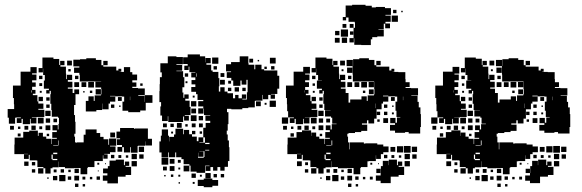

<svg xmlns="http://www.w3.org/2000/svg" viewBox="-20 -764 2426 801"><path d="M409 -116V-92H374V-67H347V-64H344V-37H316V-63H289V-62H251V-67H226V-90H225V-66H199V-62H191V-40H169V-62H161V-67H136V-94H133V-95H104V-118H100V-101H80V-121H97V-122H80V-121H40V-161H41V-190H77V-214H102V-219H138V-197H141V-210H159V-194H173V-185H194V-163H196V-185H217V-189H198V-213H217V-220H199V-242H221V-224H224V-247H226V-273H222V-277H196V-305H194V-331H190V-371H192V-385H187V-374H173V-388H184V-394H163V-428H167V-451H160V-478H159V-462H141V-480H157V-524H203V-518H227V-493H231V-510H249V-492H232V-486H255V-457H256V-434H259V-452H281V-430H263V-423H282V-399H263V-394H283V-376H290V-391H310V-371H295V-326H289V-284H293V-256H295V-206H290V-194H293V-170H299V-168H301V-170H329V-202H337V-224H383V-209H398V-193H412V-183H432V-160H435V-186H465V-156H439V-153H462V-129H439V-122H415V-120H429V-102H411V-116ZM584 -339V-367H616V-335H588V-303H565V-296H515V-302H491V-340H498V-361H490V-362H461V-364H439V-362H461V-340H439V-332H433V-308H407V-332H406V-305H382V-299H338V-343H349V-362H371V-343H375V-366H401V-370H403V-393H402V-399H378V-423H402V-424H373V-425H347V-424H313V-452H311V-460H289V-482H311V-487H286V-515H314V-517H340V-521H380V-514H403V-492H411V-486H465V-470H474V-477H486V-465H479V-464H497V-484H523V-463H532V-453H552V-429H532V-420H549V-402H532V-397H556V-395H584V-367H557V-364H583V-339ZM260 -511H280V-491H260ZM411 -510H429V-492H411ZM43 -273V-248H17V-273H12V-309H39V-329H38V-355H34V-407H66V-465H107V-484H133V-458H114V-453H132V-429H114V-420H129V-402H114V-389H128V-373H117V-367H136V-341H140V-332H161V-310H140V-306H165V-276H136V-275H113V-273H132V-249H108V-268H105V-246H75V-268H70V-251H50V-271H67V-274H48V-273ZM275 -476V-466H265V-476ZM143 -448H157V-434H143ZM293 -434V-448H307V-434ZM348 -423H372V-399H348ZM310 -401H290V-421H310ZM320 -421H340V-401H320ZM144 -417H156V-405H144ZM565 -416H575V-406H565ZM379 -370V-392H401V-370ZM112 -387H110V-378H112ZM365 -386V-376H355V-386ZM154 -385V-377H146V-385ZM333 -384V-378H327V-384ZM523 -346V-361H522V-346ZM141 -360H159V-342H141ZM472 -359H488V-343H472ZM173 -358H187V-344H173ZM187 -314H173V-328H187ZM443 -314V-328H457V-314ZM483 -324V-318H477V-324ZM191 -280H169V-302H191ZM138 -273H162V-249H138ZM171 -252V-270H189V-252ZM203 -254V-269H218V-254ZM170 -241H190V-221H170ZM129 -240V-222H111V-240ZM38 -223H22V-239H38ZM98 -239V-223H82V-239ZM156 -237V-225H144V-237ZM55 -226V-236H65V-226ZM543 -228H597V-185H614V-157H586V-174H585V-156H556V-155H554V-127H526V-150H523V-128H497V-150H490V-131H470V-151H489V-159H468V-183H481V-187H466V-215H481V-230H539V-227H543ZM460 -191H440V-211H460ZM66 -195H54V-207H66ZM185 -206V-196H175V-206ZM224 -158H226V-178H224ZM202 -155H223V-157H202ZM581 -130H559V-152H581ZM219 -127H202V-121H219ZM551 -100H529V-122H551ZM579 -102H561V-120H579ZM195 -119V-100H199V-96H219V-101H200V-119ZM457 -118V-104H443V-118ZM474 -105V-117H486V-105ZM505 -106V-116H515V-106ZM519 -72H504V-68H527V-34H504V-27H472V1H428V-10H409V-32H428V-41H410V-61H430V-71H437V-94H463V-98H497V-75H501V-90H519ZM551 -70H529V-92H551ZM99 -72H81V-90H99ZM127 -74H113V-88H127ZM386 -85H394V-77H386ZM422 -83V-79H418V-83ZM161 -40H139V-62H161ZM291 -42V-60H309V-42ZM127 -44H113V-58H127ZM233 -44V-58H247V-44ZM204 -45V-57H216V-45ZM265 -46V-56H275V-46ZM392 -53V-49H388V-53ZM253 -8H227V-34H253ZM310 -11H290V-31H310ZM219 -12H201V-30H219ZM277 -14H263V-28H277ZM397 -14H383V-28H397ZM336 -15H324V-27H336ZM365 -16H355V-26H365ZM183 -18H177V-24H183ZM307 16H293V2H307ZM335 14H325V4H335Z M1137 -448H1145V-394H1137V-372H1111V-370H1127V-352H1109V-368H1099V-350H1077V-368H1075V-344H1046V-343H1043V-316H1016V-313H991V-308H945V-310H927V-296H933V-246H930V-219H926V-203H930V-178H935V-150H937V-92H931V-68H917V-52H899V-67H887V-52H869V-67H858V-51H838V-71H854V-73H836V-43H800V-48H775V-73H770V-79H746V-100H737V-108H715V-128H711V-108H685V-128H682V-107H654V-128H645V-174H651V-198H655V-224H681V-198H685V-174H686V-193H706V-203H712V-227H744V-204H747V-222H769V-204H781V-194H801V-175H808V-191H828V-171H812V-169H835V-191H828V-231H838V-251H857V-260H837V-282H857V-284H831V-311H829V-290H807V-312H828V-320H807V-342H828V-347H804V-371H798V-381H778V-401H795V-412H779V-430H795V-441H778V-461H795V-463H770V-486H767V-472H749V-490H763V-497H744V-525H763V-537H814V-529H836V-504H837V-522H859V-500H841V-494H861V-470H867V-464H891V-438H895V-404H893V-382H899V-400H917V-382H929V-375H952V-354H961V-368H975V-354H989V-370H1007V-352H991V-349H1010V-379H1013V-431H1008V-411H988V-428H983V-406H953V-428H945V-439H926V-463H944V-466H923V-496H944V-505H980V-529H1016V-500H1017V-494H1041V-475H1045V-494H1071V-475H1082V-470H1137ZM649 -320H652V-338H645V-384H646V-413H647V-442H655V-462H649V-500H680V-529H716V-526H743V-496H716V-493H740V-469H716V-467H744V-442H749V-400H741V-378H745V-356H749V-370H767V-352H753V-344H771V-318H775V-284H751V-281H768V-261H748V-278H744V-255H682V-279H680V-259H656V-282H649ZM865 -524H891V-498H865ZM1106 -523H1130V-499H1106ZM1020 -519H1036V-503H1020ZM1055 -514H1061V-508H1055ZM885 -488V-474H871V-488ZM1125 -488V-474H1111V-488ZM1083 -486H1093V-476H1083ZM900 -459H916V-443H900ZM751 -458H765V-444H751ZM798 -444H800V-458H798ZM898 -431H918V-411H898ZM932 -415V-427H944V-415ZM762 -425V-417H754V-425ZM959 -400H977V-382H959ZM945 -384H931V-398H945ZM991 -384V-398H1005V-384ZM784 -357V-365H792V-357ZM1131 -318H1105V-344H1131ZM799 -320H777V-342H799ZM1068 -321H1048V-341H1068ZM1092 -327H1084V-335H1092ZM798 -311V-291H778V-311ZM800 -259H776V-283H800ZM809 -280H827V-262H809ZM738 -251V-231H718V-251ZM676 -249V-233H660V-249ZM796 -249V-233H780V-249ZM810 -249H826V-233H810ZM691 -248H705V-234H691ZM763 -246V-236H753V-246ZM781 -218H795V-204H781ZM823 -216V-206H813V-216ZM702 -215V-207H694V-215ZM836 -163H854V-168H836ZM853 -136V-139H836V-136ZM833 -109V-133H812V-132H829V-110H807V-127H806V-106H830V-109ZM682 -77H654V-105H682ZM708 -81H688V-101H708ZM734 -85H722V-97H734ZM770 -49H746V-73H770ZM708 -51H688V-71H708ZM676 -53H660V-69H676ZM732 -57H724V-65H732ZM837 -20V-42H859V-20ZM797 -22H779V-40H797ZM871 -24V-38H885V-24ZM915 -24H901V-38H915ZM703 -26H693V-36H703ZM732 -27H724V-35H732ZM814 -27V-35H822V-27ZM671 -28H665V-34H671ZM830 -19H866V-13H890V11H866V17H830V12H805V-14H830ZM792 3H784V-5H792ZM731 2H725V-4H731Z M1434 -691H1424V-679H1410V-693H1422V-741H1449V-744H1505V-740H1531V-733H1548V-735H1586V-730H1611V-702H1588V-699H1610V-673H1588V-666H1607V-646H1587V-665H1581V-642H1559V-640H1581V-612H1554V-609H1533V-600H1527V-576H1487V-577H1458V-604H1456V-587H1438V-605H1455V-648H1461V-669H1460V-673H1434ZM1620 -723H1634V-709H1620ZM1654 -719H1660V-713H1654ZM1614 -699H1640V-673H1614ZM1409 -664H1425V-648H1409ZM1439 -648V-664H1455V-648ZM1402 -641H1432V-611H1402ZM1378 -635H1396V-617H1378ZM1440 -619V-633H1454V-619ZM1428 -607V-585H1406V-607ZM1377 -606H1397V-586H1377ZM1734 -288H1736V-234H1733V-207H1685V-213H1670V-210H1628V-219H1607V-243H1628V-250H1608V-272H1630V-252H1636V-274H1650V-276H1634V-302H1630V-340H1637V-361H1629V-362H1600V-365H1578V-362H1600V-340H1578V-332H1572V-308H1551V-269H1541V-249H1517V-262H1511V-249H1490V-244H1512V-218H1487V-213H1461V-209H1434V-206H1429V-194H1432V-170H1438V-141H1440V-170H1498V-165H1504V-166H1554V-161H1579V-153H1601V-129H1579V-121H1569V-101H1549V-116H1548V-92H1519V-91H1513V-67H1486V-64H1483V-37H1455V-63H1428V-62H1390V-67H1365V-91H1364V-66H1338V-62H1330V-40H1308V-62H1300V-67H1275V-94H1272V-95H1243V-118H1239V-101H1219V-121H1236V-122H1219V-121H1179V-161H1180V-190H1217V-213H1240V-220H1278V-197H1279V-211H1299V-194H1312V-185H1333V-163H1335V-185H1356V-189H1337V-213H1356V-221H1339V-241H1359V-224H1364V-246H1384V-248H1366V-273H1361V-278H1336V-304H1359V-305H1333V-331H1329V-371H1331V-385H1326V-374H1312V-388H1323V-394H1302V-428H1323V-429H1307V-451H1299V-478H1298V-462H1280V-480H1296V-524H1342V-519H1367V-493H1370V-510H1388V-492H1371V-486H1394V-457H1395V-434H1398V-452H1420V-430H1402V-423H1421V-399H1402V-394H1422V-376H1434V-336H1441V-349H1488V-362H1510V-343H1514V-366H1540V-370H1542V-393H1541V-424H1512V-425H1486V-424H1452V-453H1451V-488H1426V-514H1452V-489H1453V-517H1479V-521H1519V-514H1542V-492H1550V-486H1604V-470H1613V-477H1625V-465H1618V-464H1642V-463H1671V-434H1672V-421H1689V-401H1672V-397H1695V-396H1724V-366H1696V-364H1722V-339H1727V-316H1734ZM1399 -511H1419V-491H1399ZM1550 -510H1568V-492H1550ZM1189 -271H1206V-274H1182V-300H1178V-329H1177V-355H1173V-407H1205V-465H1245V-485H1273V-457H1253V-453H1271V-429H1253V-421H1269V-401H1253V-389H1267V-373H1256V-367H1275V-342H1280V-332H1300V-310H1280V-306H1304V-276H1276V-274H1252V-273H1271V-249H1247V-268H1244V-246H1214V-268H1209V-251H1189ZM1428 -482H1450V-460H1428ZM1413 -475V-467H1405V-475ZM1282 -448H1296V-434H1282ZM1432 -434V-448H1446V-434ZM1487 -423H1511V-399H1487ZM1518 -422H1540V-400H1518ZM1449 -401H1429V-421H1449ZM1459 -401V-421H1479V-401ZM1284 -416H1294V-406H1284ZM1539 -391V-371H1519V-391ZM1251 -387H1250V-378H1251ZM1504 -386V-376H1494V-386ZM1293 -385V-377H1285V-385ZM1662 -346V-361H1661V-346ZM1280 -360H1298V-342H1280ZM1611 -359H1627V-343H1611ZM1312 -358H1326V-344H1312ZM1545 -313H1546V-332H1545ZM1326 -314H1312V-328H1326ZM1582 -328H1596V-314H1582ZM1616 -318V-324H1622V-318ZM1330 -280H1308V-302H1330ZM1552 -298H1566V-284H1552ZM1596 -284H1582V-298H1596ZM1623 -287H1615V-295H1623ZM1156 -274H1182V-248H1156ZM1277 -273H1301V-249H1277ZM1599 -251H1579V-271H1599ZM1310 -252V-270H1328V-252ZM1341 -253V-269H1357V-253ZM1564 -266V-256H1554V-266ZM1309 -241H1329V-221H1309ZM1268 -240V-222H1250V-240ZM1177 -223H1161V-239H1177ZM1237 -239V-223H1221V-239ZM1295 -237V-225H1283V-237ZM1194 -226V-236H1204V-226ZM1206 -194H1192V-208H1206ZM1324 -206V-196H1314V-206ZM1363 -158H1366V-178H1363ZM1341 -155H1362V-157H1341ZM1693 -127H1665V-155H1693ZM1636 -154H1662V-128H1636ZM1720 -130H1698V-152H1720ZM1609 -151H1629V-131H1609ZM1359 -127H1341V-121H1359ZM1690 -100H1668V-122H1690ZM1718 -102H1700V-120H1718ZM1334 -119V-100H1338V-96H1359V-101H1339V-119ZM1582 -104V-118H1596V-104ZM1625 -117V-105H1613V-117ZM1654 -116V-106H1644V-116ZM1658 -72H1643V-68H1666V-34H1643V-27H1610V0H1568V-10H1548V-32H1568V-42H1569V-71H1577V-93H1601V-75H1602V-98H1636V-75H1640V-90H1658ZM1690 -70H1668V-92H1690ZM1239 -71H1219V-91H1239ZM1253 -75V-87H1265V-75ZM1525 -77V-85H1533V-77ZM1557 -79V-83H1561V-79ZM1300 -40H1278V-62H1300ZM1430 -42V-60H1448V-42ZM1550 -42V-60H1568V-42ZM1371 -43V-59H1387V-43ZM1266 -44H1252V-58H1266ZM1342 -44V-58H1356V-44ZM1404 -46V-56H1414V-46ZM1392 -8H1366V-34H1392ZM1449 -11H1429V-31H1449ZM1358 -12H1340V-30H1358ZM1416 -14H1402V-28H1416ZM1476 -14H1462V-28H1476ZM1535 -15H1523V-27H1535ZM1504 -16H1494V-26H1504ZM1322 -18H1316V-24H1322ZM1446 16H1432V2H1446ZM1474 14H1464V4H1474Z M2357 -288H2359V-234H2356V-207H2308V-213H2293V-210H2251V-219H2230V-243H2251V-250H2231V-272H2253V-252H2259V-274H2273V-276H2257V-302H2253V-340H2260V-361H2252V-362H2223V-365H2201V-362H2223V-340H2201V-332H2195V-308H2174V-269H2164V-249H2140V-262H2134V-249H2113V-244H2135V-218H2110V-213H2084V-209H2057V-206H2052V-194H2055V-170H2061V-141H2063V-170H2121V-165H2127V-166H2177V-161H2202V-153H2224V-129H2202V-121H2192V-101H2172V-116H2171V-92H2142V-91H2136V-67H2109V-64H2106V-37H2078V-63H2051V-62H2013V-67H1988V-91H1987V-66H1961V-62H1953V-40H1931V-62H1923V-67H1898V-94H1895V-95H1866V-118H1862V-101H1842V-121H1859V-122H1842V-121H1802V-161H1803V-190H1840V-213H1863V-220H1901V-197H1902V-211H1922V-194H1935V-185H1956V-163H1958V-185H1979V-189H1960V-213H1979V-221H1962V-241H1982V-224H1987V-246H2007V-248H1989V-273H1984V-278H1959V-304H1982V-305H1956V-331H1952V-371H1954V-385H1949V-374H1935V-388H1946V-394H1925V-428H1946V-429H1930V-451H1922V-478H1921V-462H1903V-480H1919V-524H1965V-519H1990V-493H1993V-510H2011V-492H1994V-486H2017V-457H2018V-434H2021V-452H2043V-430H2025V-423H2044V-399H2025V-394H2045V-376H2057V-336H2064V-349H2111V-362H2133V-343H2137V-366H2163V-370H2165V-393H2164V-424H2135V-425H2109V-424H2075V-453H2074V-488H2049V-514H2075V-489H2076V-517H2102V-521H2142V-514H2165V-492H2173V-486H2227V-470H2236V-477H2248V-465H2241V-464H2265V-463H2294V-434H2295V-421H2312V-401H2295V-397H2318V-396H2347V-366H2319V-364H2345V-339H2350V-316H2357ZM2022 -511H2042V-491H2022ZM2173 -510H2191V-492H2173ZM1812 -271H1829V-274H1805V-300H1801V-329H1800V-355H1796V-407H1828V-465H1868V-485H1896V-457H1876V-453H1894V-429H1876V-421H1892V-401H1876V-389H1890V-373H1879V-367H1898V-342H1903V-332H1923V-310H1903V-306H1927V-276H1899V-274H1875V-273H1894V-249H1870V-268H1867V-246H1837V-268H1832V-251H1812ZM2051 -482H2073V-460H2051ZM2036 -475V-467H2028V-475ZM1905 -448H1919V-434H1905ZM2055 -434V-448H2069V-434ZM2110 -423H2134V-399H2110ZM2141 -422H2163V-400H2141ZM2072 -401H2052V-421H2072ZM2082 -401V-421H2102V-401ZM1907 -416H1917V-406H1907ZM2162 -391V-371H2142V-391ZM1874 -387H1873V-378H1874ZM2127 -386V-376H2117V-386ZM1916 -385V-377H1908V-385ZM2285 -346V-361H2284V-346ZM1903 -360H1921V-342H1903ZM2234 -359H2250V-343H2234ZM1935 -358H1949V-344H1935ZM2168 -313H2169V-332H2168ZM1949 -314H1935V-328H1949ZM2205 -328H2219V-314H2205ZM2239 -318V-324H2245V-318ZM1953 -280H1931V-302H1953ZM2175 -298H2189V-284H2175ZM2219 -284H2205V-298H2219ZM2246 -287H2238V-295H2246ZM1779 -274H1805V-248H1779ZM1900 -273H1924V-249H1900ZM2222 -251H2202V-271H2222ZM1933 -252V-270H1951V-252ZM1964 -253V-269H1980V-253ZM2187 -266V-256H2177V-266ZM1932 -241H1952V-221H1932ZM1891 -240V-222H1873V-240ZM1800 -223H1784V-239H1800ZM1860 -239V-223H1844V-239ZM1918 -237V-225H1906V-237ZM1817 -226V-236H1827V-226ZM1829 -194H1815V-208H1829ZM1947 -206V-196H1937V-206ZM1986 -158H1989V-178H1986ZM1964 -155H1985V-157H1964ZM2316 -127H2288V-155H2316ZM2259 -154H2285V-128H2259ZM2343 -130H2321V-152H2343ZM2232 -151H2252V-131H2232ZM1982 -127H1964V-121H1982ZM2313 -100H2291V-122H2313ZM2341 -102H2323V-120H2341ZM1957 -119V-100H1961V-96H1982V-101H1962V-119ZM2205 -104V-118H2219V-104ZM2248 -117V-105H2236V-117ZM2277 -116V-106H2267V-116ZM2281 -72H2266V-68H2289V-34H2266V-27H2233V0H2191V-10H2171V-32H2191V-42H2192V-71H2200V-93H2224V-75H2225V-98H2259V-75H2263V-90H2281ZM2313 -70H2291V-92H2313ZM1862 -71H1842V-91H1862ZM1876 -75V-87H1888V-75ZM2148 -77V-85H2156V-77ZM2180 -79V-83H2184V-79ZM1923 -40H1901V-62H1923ZM2053 -42V-60H2071V-42ZM2173 -42V-60H2191V-42ZM1994 -43V-59H2010V-43ZM1889 -44H1875V-58H1889ZM1965 -44V-58H1979V-44ZM2027 -46V-56H2037V-46ZM2015 -8H1989V-34H2015ZM2072 -11H2052V-31H2072ZM1981 -12H1963V-30H1981ZM2039 -14H2025V-28H2039ZM2099 -14H2085V-28H2099ZM2158 -15H2146V-27H2158ZM2127 -16H2117V-26H2127ZM1945 -18H1939V-24H1945ZM2069 16H2055V2H2069ZM2097 14H2087V4H2097Z"/></svg>

Font: Rubik-Storm
Style: Regular
Weight: 400
Designer: NaN (generative design), Hubert & Fischer (Rubik source font outlines)
Foundry: NaN, Hubert & Fischer
Version: Version 1.000